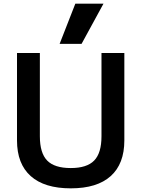

<svg xmlns="http://www.w3.org/2000/svg" viewBox="-20 -1020 773 1050"><path d="M367 10Q223 10 148 -57Q73 -124 73 -252V-730H198V-275Q198 -183 238 -142Q278 -101 367 -101Q455 -101 495 -142Q535 -183 535 -275V-730H660V-252Q660 -124 585.5 -57Q511 10 367 10ZM426 -780H306L392 -1000H546Z"/></svg>

Font: M PLUS 1 SemiBold
Style: Regular
Weight: 600
Designer: Coji Morishita
Foundry: UNDERFOREST DESIGN
Version: Version 1.001